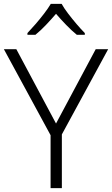

<svg xmlns="http://www.w3.org/2000/svg" viewBox="-20 -967 576 987"><path d="M268 -332 472 -714H536L298 -276V0H240V-272L0 -714H64ZM297 -947Q309 -925 330 -897.5Q351 -870 374 -843Q397 -816 416 -797V-788H375Q348 -810 320 -839Q292 -868 268 -896Q244 -868 216.5 -839Q189 -810 162 -788H121V-797Q140 -817 163 -843.5Q186 -870 207 -897.5Q228 -925 241 -947Z"/></svg>

Font: Noto Sans Myanmar Light
Style: Regular
Weight: 300
Designer: Monotype Design Team
Foundry: Monotype Imaging Inc.
Version: Version 2.107; ttfautohint (v1.8.4.7-5d5b)